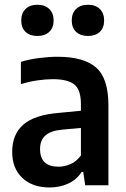

<svg xmlns="http://www.w3.org/2000/svg" viewBox="-20 -798 544 827"><path d="M193.5 9.5Q119.5 9.5 76 -31.8Q32.5 -73 32.5 -144Q32.5 -219 80.5 -261.2Q128.5 -303.5 236 -312L328.5 -321V-350Q328.5 -411.5 300 -434.2Q271.5 -457 207.5 -457Q178 -457 141.5 -451.8Q105 -446.5 70 -435.5V-531.5Q105 -542.5 148 -548Q191 -553.5 228.5 -553.5Q340 -553.5 393.5 -507.5Q447 -461.5 447 -343.5V0H347L338.5 -57.5H332Q309 -23 272.8 -6.8Q236.5 9.5 193.5 9.5ZM152.5 -156.5Q152.5 -80 232 -80Q256.5 -80 282.2 -90.5Q308 -101 328.5 -128V-247L247.5 -239.5Q198 -235 175.2 -214.2Q152.5 -193.5 152.5 -156.5ZM359 -643Q326.5 -643 307.8 -660.8Q289 -678.5 289 -710Q289 -741 307.8 -759.2Q326.5 -777.5 359 -777.5Q391.5 -777.5 410 -759.2Q428.5 -741 428.5 -710Q428.5 -678.5 410 -660.8Q391.5 -643 359 -643ZM141 -643Q108.5 -643 90 -660.8Q71.5 -678.5 71.5 -710Q71.5 -741 90 -759.2Q108.5 -777.5 141 -777.5Q173.5 -777.5 192.2 -759.2Q211 -741 211 -710Q211 -678.5 192.2 -660.8Q173.5 -643 141 -643Z"/></svg>

Font: Encode Sans Semi Condensed SemiBold
Style: Regular
Weight: 600
Width: 4
Designer: Multiple Designers
Foundry: Impallari Type
Version: Version 3.000; ttfautohint (v1.8.3) -l 8 -r 50 -G 200 -x 14 